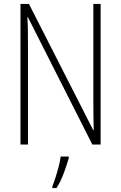

<svg xmlns="http://www.w3.org/2000/svg" viewBox="-20 -734 615 975"><path d="M491 0H449L122 -646H119Q121 -616 121.5 -584.5Q122 -553 122 -512V0H84V-714H127L454 -72H456Q455 -108 454.5 -146Q454 -184 454 -211V-714H491ZM329 70Q319 105 303.5 146.5Q288 188 267 221H246V212Q253 195 262 167Q271 139 278.5 110Q286 81 288 61H329Z"/></svg>

Font: Noto Sans Khmer UI Condensed ExtraLight
Style: Regular
Weight: 200
Width: 3
Designer: Danh Hong and the Monotype Design Team
Foundry: Monotype Imaging Inc.
Version: Version 2.002; ttfautohint (v1.8.4.7-5d5b)